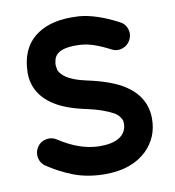

<svg xmlns="http://www.w3.org/2000/svg" viewBox="-84 -804 822 902"><g transform="rotate(-10 327.5 -353.5)"><path d="M607 -196Q607 -107 545 -46Q473 23 347 23Q342 23 336 23Q258 21 196.5 -2.5Q135 -26 76 -65Q53 -80 47.5 -107Q42 -134 57 -157.5Q72 -181 99.5 -186.5Q127 -192 150 -177Q247 -113 339 -111Q344 -111 347 -111Q419 -111 451 -142Q473 -164 473 -196Q473 -204 472 -210Q471 -216 462 -228.5Q453 -241 437 -250.5Q421 -260 387 -272.5Q353 -285 306 -295H305Q214 -315 161 -349Q67 -410 69 -513Q72 -621 138 -675.5Q204 -730 316 -730Q331 -730 349 -729Q350 -729 350.5 -729Q351 -729 351 -729Q432 -723 537 -668Q562 -656 570.5 -629.5Q579 -603 566 -578Q553 -553 526.5 -544.5Q500 -536 476 -549Q396 -591 343 -595Q337 -595 332 -596Q215 -602 207 -539Q204 -530 205 -520Q206 -510 208 -500.5Q210 -491 219 -480.5Q228 -470 241.5 -460.5Q255 -451 278.5 -442Q302 -433 334 -426Q453 -401 516 -359Q607 -298 607 -196Z"/></g></svg>

Font: Multiround Pro
Style: Regular
Weight: 400
Designer: Ivan Filipov, Sasha Pavljenko
Version: Version 1.005;Fontself Maker 3.5.4